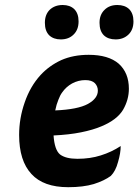

<svg xmlns="http://www.w3.org/2000/svg" viewBox="-20 -740 561 779"><path d="M502.9 -379.9Q502.9 -444.3 461.9 -481.4Q419.9 -517.6 339.8 -517.6Q277.3 -517.6 228.5 -496.1Q179.7 -473.6 144.5 -435.5Q102.5 -389.6 80.1 -324.2Q57.6 -259.8 57.6 -192.4Q57.6 -87.9 107.4 -34.2Q156.2 19.5 256.8 19.5Q317.4 19.5 360.4 6.8Q403.3 -6.8 429.7 -26.4Q449.2 -45.9 459 -83Q469.7 -119.1 469.7 -147.5Q432.6 -123 388.7 -109.4Q345.7 -95.7 293.9 -95.7Q247.1 -95.7 223.6 -113.3Q201.2 -131.8 197.3 -190.4Q260.7 -193.4 308.6 -203.1Q357.4 -212.9 391.6 -227.5Q455.1 -253.9 479.5 -294.9Q502.9 -335.9 502.9 -379.9ZM204.1 -292Q209 -316.4 216.8 -335Q223.6 -353.5 232.4 -365.2Q248 -387.7 272.5 -401.4Q297.9 -415 326.2 -415Q352.5 -415 365.2 -402.3Q377 -389.6 377 -372.1Q377 -340.8 336.9 -318.4Q295.9 -295.9 204.1 -292ZM234.4 -719.7Q202.1 -719.7 181.6 -700.2Q162.1 -680.7 162.1 -647.5Q162.1 -614.3 179.7 -596.7Q197.3 -580.1 226.6 -580.1Q258.8 -580.1 278.3 -599.6Q298.8 -619.1 298.8 -653.3Q298.8 -685.5 281.2 -703.1Q263.7 -719.7 234.4 -719.7ZM456.1 -719.7Q423.8 -719.7 404.3 -700.2Q383.8 -680.7 383.8 -647.5Q383.8 -614.3 401.4 -596.7Q418.9 -580.1 449.2 -580.1Q480.5 -580.1 501 -599.6Q521.5 -619.1 521.5 -653.3Q521.5 -685.5 503.9 -703.1Q486.3 -719.7 456.1 -719.7Z"/></svg>

Font: cl
Style: Bold Italic
Weight: 400
Designer: Mitja Miklavcic
Version: Version 7.504; 2011; Build 1022